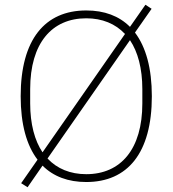

<svg xmlns="http://www.w3.org/2000/svg" viewBox="-20 -754 726 808"><path d="M343 12C517 12 619 -110 619 -349C619 -467 594 -556 548 -617L618 -717L592 -734L527 -641C481 -687 419 -710 343 -710C169 -710 67 -588 67 -349C67 -231 92 -142 138 -82L69 17L96 34L159 -57C205 -11 267 12 343 12ZM107 -319V-379C107 -572 198 -677 343 -677C410 -677 466 -654 506 -611L159 -113C126 -162 107 -232 107 -319ZM579 -379V-319C579 -126 488 -21 343 -21C276 -21 220 -44 180 -87L527 -585C560 -536 579 -466 579 -379Z"/></svg>

Font: IBM Plex Arabic ExtraLight
Style: Regular
Weight: 200
Designer: Mike Abbink, Paul van der Laan, Pieter van Rosmalen, Wael Morcos, Khajak Apelian
Foundry: Bold Monday
Version: Version 1.0